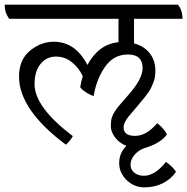

<svg xmlns="http://www.w3.org/2000/svg" viewBox="-50 -625 807 828"><path d="M528 -544V-438Q572 -426 596 -395Q620 -364 620 -321Q620 -291 613 -273.5Q606 -256 602 -247Q598 -238 589.5 -226.5Q581 -215 577.5 -210Q574 -205 564.5 -194Q555 -183 549 -175Q543 -167 527 -149Q511 -131 504 -122Q483 -96 483 -76Q483 -39 532.5 -39Q582 -39 628 -94Q659 -69 670 -45Q641 -6 572 14Q547 23 530 43Q513 63 513 85Q513 107 529.5 120Q546 133 571 133Q618 133 666 73Q698 97 709 116Q688 147 652.5 165Q617 183 573 183Q529 183 496.5 152Q464 121 464 78Q464 35 495 4Q464 -8 446 -32.5Q428 -57 428 -80.5Q428 -104 432 -117.5Q436 -131 445.5 -145Q455 -159 462.5 -168Q470 -177 484 -193Q498 -209 504 -216Q565 -285 565 -331Q565 -390 502 -390Q439 -390 402 -335.5Q365 -281 354 -211Q339 -215 320 -227.5Q301 -240 296 -249Q300 -276 307 -296Q292 -330 261.5 -355.5Q231 -381 191 -381Q151 -381 125 -349.5Q99 -318 99 -262Q99 -163 264 -38Q252 -16 234 -1Q32 -152 32 -295Q32 -367 79 -406Q126 -445 182 -445Q275 -445 327 -345Q376 -435 461 -443V-544H-10Q-30 -570 -30 -605H717Q737 -582 737 -544Z"/></svg>

Font: Karma
Style: Regular
Weight: 400
Designer: Joana Correia
Foundry: Indian Type Foundry
Version: Version 1.202;PS 1.0;hotconv 1.0.78;makeotf.lib2.5.61930; tt